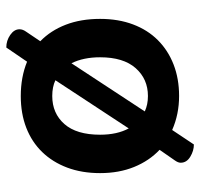

<svg xmlns="http://www.w3.org/2000/svg" viewBox="-33 -542 636 610"><g transform="rotate(90 285.0 -237.0)"><path d="M530 -237Q530 -179 512.5 -132.5Q495 -86 463 -53Q431 -20 386 -2.5Q341 15 285 15Q225 15 176 -5L131 61Q109 61 91 48.5Q73 36 73 19Q73 9 80 -1L111 -47Q77 -80 58.5 -128Q40 -176 40 -237Q40 -295 57.5 -341.5Q75 -388 107.5 -420.5Q140 -453 185 -470.5Q230 -488 285 -488Q343 -488 393 -466L439 -535Q459 -535 478 -523.5Q497 -512 497 -493Q497 -485 490 -475L456 -426Q491 -393 510.5 -345Q530 -297 530 -237ZM408 -237Q408 -291 388 -328L235 -95Q256 -85 285 -85Q340 -85 374 -123.5Q408 -162 408 -237ZM285 -389Q231 -389 196.5 -350Q162 -311 162 -237Q162 -184 181 -146L334 -379Q323 -384 311 -386.5Q299 -389 285 -389Z"/></g></svg>

Font: Baloo Thambi 2 SemiBold
Style: Regular
Weight: 600
Designer: Aadarsh Rajan and Ek Type
Foundry: Ek Type
Version: Version 1.640;hotconv 1.0.111;makeotfexe 2.5.65597; ttfautoh